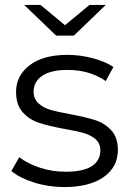

<svg xmlns="http://www.w3.org/2000/svg" viewBox="-20 -752 529 777"><path d="M26 -60 58 -116Q91 -90 141 -73.5Q191 -57 245 -57Q317 -57 351.5 -79.5Q386 -102 386 -143Q386 -172 367 -188.5Q348 -205 319 -213.5Q290 -222 242 -230Q178 -242 139 -254.5Q100 -267 72.5 -297Q45 -327 45 -380Q45 -446 100 -488Q155 -530 253 -530Q304 -530 355 -516.5Q406 -503 439 -481L408 -424Q343 -469 253 -469Q185 -469 150.5 -445Q116 -421 116 -382Q116 -352 135.5 -334Q155 -316 184 -307.5Q213 -299 264 -290Q327 -278 365 -266Q403 -254 430 -225Q457 -196 457 -145Q457 -76 399.5 -35.5Q342 5 240 5Q176 5 117.5 -13.5Q59 -32 26 -60ZM408 -732 279 -608H207L78 -732H144L243 -650L342 -732Z"/></svg>

Font: APTA Sans Regular
Style: Regular
Weight: 400
Version: Version 7.200